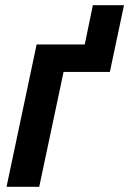

<svg xmlns="http://www.w3.org/2000/svg" viewBox="-20 -714 494 734"><path d="M130 0 223 -439H400L454 -694H335L304 -544H120L5 0Z"/></svg>

Font: Noto Sans UI SemiCondensed
Style: Bold Italic
Weight: 700
Width: 4
Designer: Monotype Design Team
Foundry: Monotype Imaging Inc.
Version: 1.001